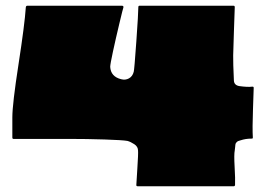

<svg xmlns="http://www.w3.org/2000/svg" viewBox="-20 -649 927 669"><path d="M864 -343Q864 -337 861.5 -269Q859 -201 861 -170Q861 -165 856 -166Q836 -166 818 -160Q809 -158 805.5 -154.5Q802 -151 801 -148.5Q800 -146 799.5 -138Q799 -130 798 -125Q795 -111 797.5 -68Q800 -25 799 -4Q798 0 794 0H460Q455 0 455 -4Q455 -8 458.5 -61Q462 -114 461 -124Q461 -138 448 -146.5Q435 -155 424 -158Q407 -161 344.5 -163Q282 -165 219 -165Q156 -165 93 -165Q30 -165 27 -165Q23 -165 23 -170V-240Q23 -286 44.5 -425Q66 -564 70 -624Q71 -629 75 -629H405Q411 -629 410 -623Q409 -622 396 -567.5Q383 -513 373.5 -469Q364 -425 364 -416Q366 -382 402 -373Q417 -369 429.5 -376Q442 -383 446 -399Q448 -405 455 -504Q462 -603 462 -624Q462 -629 466 -629H794Q798 -629 798 -624Q797 -594 795 -537.5Q793 -481 792.5 -456Q792 -431 795 -368Q796 -352 814 -349Q843 -345 858 -347Q864 -348 864 -343Z"/></svg>

Font: Cubao Free Wide
Style: Wide
Weight: 400
Designer: Aaron Amar
Version: Version 001.001